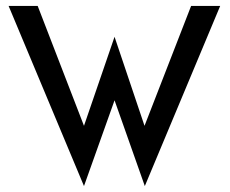

<svg xmlns="http://www.w3.org/2000/svg" viewBox="-20 -600 774 647"><path d="M9 -580 263 27 366 -262 468 27 722 -580H624L467 -176L366 -476L263 -176L107 -580Z"/></svg>

Font: Charger Pro
Style: ExBdNar
Weight: 400
Designer: Jasper
Foundry: Cannot Into Space Fonts
Version: Version 1.09